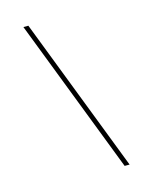

<svg xmlns="http://www.w3.org/2000/svg" viewBox="-113 -764 708 897"><g transform="rotate(-15 241.0 -315.5)"><path d="M112 -690 401 59H377L88 -690Z"/></g></svg>

Font: Exo 2 Thin
Style: Italic
Weight: 250
Italic angle: -8°
Designer: Natanael Gama
Foundry: Natanael Gama
Version: Version 2.010